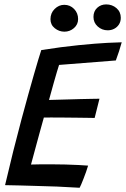

<svg xmlns="http://www.w3.org/2000/svg" viewBox="-20 -855 578 880"><path d="M345 5.6Q292.2 2.3 241.4 0.1Q190.6 -2.1 136.2 -3.1Q104.7 -4 69.9 -5Q35.1 -5.9 3.2 -6.4Q21.6 -85.1 40.6 -161.6Q59.7 -238.1 78.2 -306.9Q111.8 -431.4 135.4 -513.2Q159 -594.9 169.2 -625.5Q262.7 -640.3 341.2 -648.1Q419.8 -655.9 472.1 -658.6Q524.4 -661.2 537.9 -661.2Q531.8 -639.1 525.5 -619.7Q519.2 -600.3 510.9 -577.9L250.7 -557.4Q247 -546 240.4 -524.1Q233.9 -502.1 226.8 -477Q219.8 -451.9 213.8 -430.1Q207.8 -408.2 204.6 -396.9Q215.9 -397.2 238.5 -397.8Q261 -398.3 289.1 -399.2Q317.2 -400.1 346 -400.8Q374.8 -401.5 398.6 -401.9Q422.3 -402.3 435.9 -402.5L413.8 -314.4Q406.7 -314.6 384.2 -314.9Q361.7 -315.3 331.4 -315.6Q301.1 -315.9 270.3 -316.2Q239.5 -316.4 215.3 -316.5Q191.2 -316.6 181 -316.3Q179.2 -309.8 173.8 -290.6Q168.4 -271.3 161.3 -245.4Q154.2 -219.4 146.7 -191.8Q139.1 -164.2 132.7 -140.1Q126.2 -116 122.1 -100.9Q133.3 -101.6 161.3 -101.7Q189.2 -101.9 214.1 -101.9Q246.8 -101.9 279.7 -101Q312.5 -100.1 340.1 -98.7Q367.7 -97.2 383.8 -95.9Q380.1 -83.4 374.7 -67.8Q369.3 -52.2 363.3 -37.2Q357.4 -22.1 352.6 -10.7Q347.8 0.8 345 5.6ZM275.2 -709.8Q250.8 -709.8 231.1 -725.6Q211.3 -741.4 211.3 -767Q211.3 -795 230.4 -813.9Q249.6 -832.9 274.4 -832.9Q301.3 -832.9 319.7 -813.9Q338 -795 338 -767.7Q338 -742.7 319 -726.2Q300 -709.8 275.2 -709.8ZM473.7 -716.1Q447.4 -716.1 427.9 -733.6Q408.4 -751.1 408.4 -777.4Q408.4 -803.3 425.4 -819.1Q442.3 -834.8 466.6 -834.8Q494 -834.8 513.8 -817.8Q533.6 -800.7 533.6 -773.6Q533.6 -755.9 525.2 -742.9Q516.8 -730 503.2 -723Q489.8 -716.1 473.7 -716.1Z"/></svg>

Font: Grandstander Thin
Style: Italic
Weight: 100
Italic angle: -15°
Designer: Tyler Finck
Foundry: Etcetera Type Co
Version: Version 1.200